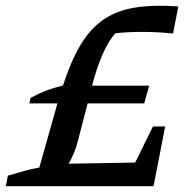

<svg xmlns="http://www.w3.org/2000/svg" viewBox="-32 -639 672 659"><path d="M69 -284 73 -303Q128 -333 184 -345Q211 -429 244.5 -485Q278 -541 323.5 -572Q369 -603 431.5 -613Q494 -623 580 -617L562 -524Q512 -529 463 -529.5Q414 -530 364 -525Q341 -499 321 -454.5Q301 -410 284 -345H480L463 -284ZM-12 0 -5 -36Q23 -44 50.5 -52Q78 -60 103 -64L173 -312H276L235 -154Q225 -113 201 -72.5Q177 -32 145 0ZM122 0 138 -76 486 -82 470 0ZM392 0 493 -205H535L495 0Z"/></svg>

Font: Piazzolla Thin SemiBold
Style: Italic
Weight: 600
Italic angle: -11.3°
Version: Version 2.005